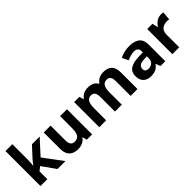

<svg xmlns="http://www.w3.org/2000/svg" viewBox="185 -1848 2947 2947"><g transform="rotate(-45 1658.5 -375.0)"><path d="M227 -420Q227 -389 224.5 -358.5Q222 -328 219 -297H221Q231 -311 241.5 -325Q252 -339 263 -353Q274 -367 286 -380L439 -546H607L390 -309L620 0H448L291 -221L227 -170V0H78V-760H227Z M1199 -546V0H1085L1065 -70H1057Q1040 -42 1013.5 -24.5Q987 -7 955 1.5Q923 10 889 10Q831 10 787 -11Q743 -32 719 -76Q695 -120 695 -190V-546H844V-227Q844 -169 865 -139Q886 -109 932 -109Q978 -109 1003.5 -130Q1029 -151 1039.5 -191Q1050 -231 1050 -289V-546Z M1996 -556Q2089 -556 2136.5 -508.5Q2184 -461 2184 -356V0H2035V-319.4Q2035 -377.7 2015 -407.4Q1995 -437 1952.8 -437Q1894 -437 1869 -395Q1844 -353 1844 -273.5V0H1695V-319.1Q1695 -358 1686 -384Q1677 -410 1659 -423.5Q1641 -437 1612.5 -437Q1572 -437 1548 -416Q1524 -395 1514 -355.2Q1504 -315.4 1504 -257.2V0H1355V-546H1469L1489.2 -476H1497Q1514 -504 1539 -521.5Q1563.9 -539 1594.5 -547.5Q1625 -556 1656 -556Q1716 -556 1758 -536.5Q1800 -517 1822 -476H1835Q1860 -518 1904.5 -537Q1949 -556 1996 -556Z M2561 -557Q2671 -557 2729.5 -509.5Q2788 -462 2788 -364V0H2684L2655 -74H2651Q2628 -45 2603.5 -26Q2579 -7 2547.5 1.5Q2516 10 2470 10Q2422 10 2383.5 -8.5Q2345 -27 2323 -65.5Q2301 -104 2301 -163Q2301 -250 2362 -291.5Q2423 -333 2545 -337L2640 -340V-364Q2640 -407 2617.5 -427Q2595 -447 2555 -447Q2515 -447 2477 -435.5Q2439 -424 2401 -407L2352 -508Q2396 -531 2449.5 -544Q2503 -557 2561 -557ZM2582 -251Q2510 -249 2482 -225Q2454 -201 2454 -162Q2454 -128 2474 -113.5Q2494 -99 2526 -99Q2574 -99 2607 -127.5Q2640 -156 2640 -208V-253Z M3246 -556Q3257 -556 3272 -555Q3287 -554 3296 -552L3285 -412Q3278 -414 3264.5 -415.5Q3251 -417 3241 -417Q3212 -417 3185 -409.5Q3158 -402 3136.5 -386Q3115 -370 3102.5 -343.5Q3090 -317 3090 -278V0H2941V-546H3054L3076 -454H3083Q3099 -482 3123 -505Q3147 -528 3178.5 -542Q3210 -556 3246 -556Z"/></g></svg>

Font: Noto Sans Gujarati
Style: Regular
Weight: 400
Designer: Jelle Bosma - Monotype Design Team, Universal Thirst
Foundry: Monotype Imaging Inc.
Version: Version 2.102